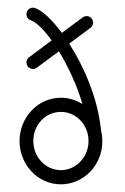

<svg xmlns="http://www.w3.org/2000/svg" viewBox="-20 -481 326 501"><path d="M60.6 -427.9C74.8 -423.1 94.4 -403.8 114.8 -375.5L55.7 -331.5C48.2 -325.9 46.8 -315.2 52.5 -307.7C58.1 -300.2 68.8 -298.8 76.3 -304.5L133.7 -347.1C157.6 -308.1 180.6 -259.1 195.3 -209.2C178.8 -219.8 159.5 -226 139 -226C79 -226 31 -175 31 -113C31 -51 79 0 139 0C198 0 247 -50 247 -112V-113C247 -122.8 245.8 -132.3 243.5 -141.3C235.8 -222.4 199.9 -305.8 160.7 -367.2L216.3 -408.5C223.8 -414.1 225.2 -424.8 219.5 -432.3C213.9 -439.8 203.2 -441.2 195.7 -435.5L141.4 -395.2C115.5 -430.1 89.9 -453.9 71.4 -460.1C62.5 -463.1 52.8 -458.3 49.9 -449.4C46.9 -440.5 51.7 -430.8 60.6 -427.9ZM139 -189C178 -189 211 -156 211 -113C211 -71 178 -37 139 -37C99 -37 67 -71 67 -113C67 -156 99 -189 139 -189Z"/></svg>

Font: LetsTrace
Style: basic
Weight: 500
Version: Version 002.000